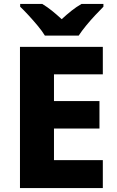

<svg xmlns="http://www.w3.org/2000/svg" viewBox="-20 -951 590 971"><path d="M500 0H81V-714H500V-575H253V-440H483V-301H253V-141H500ZM207 -771Q193 -794 170.5 -821Q148 -848 124.5 -873.5Q101 -899 82 -917V-931H194Q220 -915 243 -896.5Q266 -878 292 -854Q318 -878 342 -897Q366 -916 392 -931H503V-917Q486 -900 462 -874.5Q438 -849 415.5 -821.5Q393 -794 378 -771Z"/></svg>

Font: Noto Sans Khmer ExtraBold
Style: Regular
Weight: 800
Version: Version 2.003